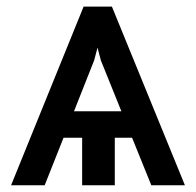

<svg xmlns="http://www.w3.org/2000/svg" viewBox="-20 -548 580 568"><path d="M427.6 0H527L311.1 -528.4H227.3L12.8 0H112.2L168 -140.6H223V0H319.6V-140.6H370.7ZM258.5 -369.3 268.5 -407 278.4 -369.3 339.1 -218.8H198.9Z"/></svg>

Font: Karasuma Gothic
Style: Regular
Weight: 400
Designer: Rasmus Andersson, Ryoko Nishizuka
Foundry: Genbu
Version: Version 1.00